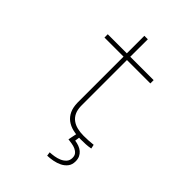

<svg xmlns="http://www.w3.org/2000/svg" viewBox="-253 -782 1105 1105"><g transform="rotate(45 300.0 -229.5)"><path d="M279.8 -670.9 279.3 -528.3H469.7V-501.5H279.3V-126.5Q280.3 -95.7 290.3 -75Q300.3 -54.2 317.9 -41.3Q335.4 -28.3 359.1 -22.5Q382.8 -16.6 411.1 -16.6Q450.7 -16.6 488.8 -21L494.1 3.9Q474.1 7.8 454.1 8.8Q434.1 9.8 413.6 9.8Q378.4 9.8 349.1 2.7Q319.8 -4.4 298.3 -20.5Q276.9 -36.6 264.6 -62.5Q252.4 -88.4 251.5 -126.5V-501.5H96.2V-528.3H251.5V-670.9ZM401.9 0 396.5 37.1Q414.1 39.6 429.9 45.4Q445.8 51.3 457.5 61.3Q469.2 71.3 476.1 85.7Q482.9 100.1 482.9 119.6Q482.9 147 469.2 164.6Q455.6 182.1 434.8 192.4Q414.1 202.6 389.6 207.3Q365.2 211.9 343.8 212.4L340.3 188.5Q356.4 188 376.2 184.8Q396 181.6 413.6 174.1Q431.2 166.5 443.4 153.3Q455.6 140.1 456.1 119.6Q456.5 100.6 447.5 89.6Q438.5 78.6 424.6 72.3Q410.6 65.9 394.3 63.5Q377.9 61 363.8 59.1L376 0Z"/></g></svg>

Font: Roboto Mono Thin
Style: Regular
Weight: 250
Designer: Google
Version: Version 2.000985; 2015; ttfautohint (v1.3)